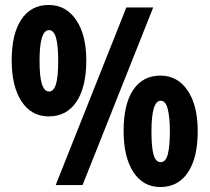

<svg xmlns="http://www.w3.org/2000/svg" viewBox="-20 -744 843 772"><path d="M176 -724Q245 -724 286 -664Q327 -604 327 -501Q327 -394 287.5 -335Q248 -276 176 -276Q106 -276 66.5 -336.5Q27 -397 27 -501Q27 -608 66 -666Q105 -724 176 -724ZM596 -714 312 0H204L488 -714ZM177 -623Q139 -623 139 -499Q139 -436 148.5 -406Q158 -376 177 -376Q196 -376 205 -405.5Q214 -435 214 -499Q214 -563 205 -593Q196 -623 177 -623ZM625 -440Q694 -440 734.5 -380Q775 -320 775 -217Q775 -109 735.5 -50.5Q696 8 625 8Q555 8 516 -52.5Q477 -113 477 -217Q477 -325 515.5 -382.5Q554 -440 625 -440ZM626 -339Q589 -339 589 -215Q589 -152 597.5 -122Q606 -92 626 -92Q647 -92 655 -125Q663 -158 663 -215Q663 -272 654.5 -305.5Q646 -339 626 -339Z"/></svg>

Font: Noto Sans Hebrew ExtraCondensed ExtraBold
Style: Regular
Weight: 800
Width: 2
Designer: Monotype Design Team
Foundry: Monotype Imaging Inc.
Version: Version 2.004; ttfautohint (v1.8.4.7-5d5b)